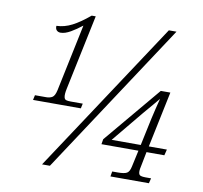

<svg xmlns="http://www.w3.org/2000/svg" viewBox="-80 -805 940 890"><g transform="rotate(10 390.5 -359.5)"><path d="M81 -287 86 -310H139Q156 -310 167.5 -317Q179 -324 185 -351L251 -666H250Q225 -646 199 -631Q173 -616 152 -616Q141 -616 134 -623Q127 -630 128 -644Q165 -645 201 -663.5Q237 -682 281 -719H300L226 -366Q220 -338 223 -325Q225 -315 232.5 -312.5Q240 -310 254 -310H311L306 -287ZM174 0 645 -714H681L211 0ZM496 0 500 -24H526Q557 -24 569 -31Q581 -38 586 -62L603 -140H429L433 -164L657 -431H702L647 -168H732L725 -140H641L627 -69Q622 -48 625 -37Q627 -29 635 -26.5Q643 -24 656 -24H683L677 0ZM472 -168H609L636 -295Q642 -321 648 -346.5Q654 -372 660 -394Q650 -382 632 -360.5Q614 -339 594 -316Z"/></g></svg>

Font: Noto Serif SemiCondensed ExtraLight
Style: Italic
Weight: 200
Width: 4
Italic angle: -12°
Designer: Monotype Design Team
Foundry: Monotype Imaging Inc.
Version: Version 2.013